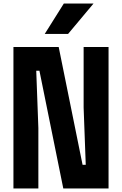

<svg xmlns="http://www.w3.org/2000/svg" viewBox="-20 -1066 690 1086"><path d="M56 0V-800H312L447 -134H465L453 -458V-800H594V0H338L203 -666H185L197 -342V0ZM233 -874 341 -1046H509L365 -874Z"/></svg>

Font: Martian Mono SemiCondensed
Style: Bold
Weight: 700
Width: 4
Designer: Roman Shamin
Foundry: Evil Martians
Version: Version 1.000